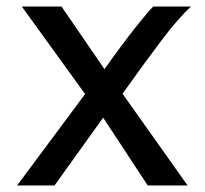

<svg xmlns="http://www.w3.org/2000/svg" viewBox="-20 -570 630 590"><path d="M32.5 0 241.5 -281 47 -550H169L301 -357.5Q356.5 -435.5 397.2 -486.8Q438 -538 451 -550H567Q528.5 -515 475.8 -445.2Q423 -375.5 356.5 -282L556.5 0H434L297 -208.5L147.5 0Z"/></svg>

Font: Junction Medium
Style: Regular
Weight: 500
Designer: Caroline Hadilaksono
Foundry: Caroline Hadilaksono, Tyler Finck, The League of Moveable Type
Version: Version 2.000; ttfautohint (v1.8.3)